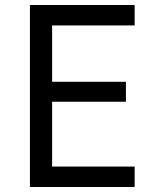

<svg xmlns="http://www.w3.org/2000/svg" viewBox="-20 -750 640 770"><path d="M100 0V-730H520V-648H189V-422H485V-342H189V-82H520V0Z"/></svg>

Font: JetBrainsMonoNL NFM
Style: Regular
Weight: 400
Monospace: yes
Designer: Philipp Nurullin, Konstantin Bulenkov
Foundry: JetBrains
Version: Version 2.304; ttfautohint (v1.8.4.7-5d5b);Nerd Fonts 3.3.0